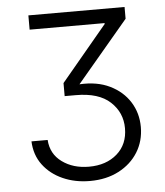

<svg xmlns="http://www.w3.org/2000/svg" viewBox="-53 -775 713 831"><g transform="rotate(-5 304.0 -359.5)"><path d="M304.7 9.8Q240.2 9.8 187.3 -13.7Q134.3 -37.1 101.8 -80.3Q69.3 -123.5 66.9 -183.1H137.2Q141.1 -122.1 189 -87.2Q236.8 -52.2 305.7 -52.2Q380.9 -52.2 428 -93.5Q475.1 -134.8 475.1 -204.6Q475.1 -272.9 425 -319.3Q375 -365.7 275.9 -365.7H227.1V-422.4L426.8 -661.6V-665.5H101.1V-727.5H519V-676.3L295.4 -411.1Q371.6 -415.5 427.2 -388.4Q482.9 -361.3 513.4 -313Q543.9 -264.6 543.9 -204.1Q543.9 -143.1 513.9 -94.7Q483.9 -46.4 429.9 -18.3Q376 9.8 304.7 9.8Z"/></g></svg>

Font: Inter Light
Style: Regular
Weight: 300
Designer: Rasmus Andersson
Foundry: rsms
Version: Version 4.000;git-a52131595